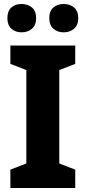

<svg xmlns="http://www.w3.org/2000/svg" viewBox="-20 -942 430 962"><path d="M357 0H32V-92L112 -123V-591L32 -622V-714H357V-622L277 -591V-123L357 -92ZM17 -851Q17 -887 37 -904.5Q57 -922 88 -922Q119 -922 140 -904.5Q161 -887 161 -851Q161 -816 140 -798Q119 -780 88 -780Q57 -780 37 -798Q17 -816 17 -851ZM227 -851Q227 -887 247.5 -904.5Q268 -922 299 -922Q330 -922 351 -904.5Q372 -887 372 -851Q372 -816 351 -798Q330 -780 299 -780Q268 -780 247.5 -798Q227 -816 227 -851Z"/></svg>

Font: Noto Sans Hebrew SemiCondensed ExtraBold
Style: Regular
Weight: 800
Width: 4
Designer: Monotype Design Team
Foundry: Monotype Imaging Inc.
Version: Version 2.004; ttfautohint (v1.8.4.7-5d5b)